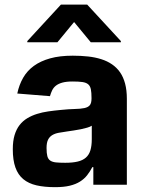

<svg xmlns="http://www.w3.org/2000/svg" viewBox="-20 -791 620 822"><path d="M34.8 -152.3Q34.8 -187.1 42.4 -212.5Q50.1 -237.9 63.9 -255.7Q77.8 -273.4 96.8 -284.8Q115.8 -296.2 138.5 -303.3Q161.2 -310.4 187 -314.1Q212.7 -317.8 239.7 -320.3Q275.2 -323.9 300.2 -324.4Q325.3 -324.9 341.3 -328.3Q357.2 -331.7 364.5 -340.6Q371.8 -349.4 371.8 -369.3V-371.4Q371.8 -394.9 369 -408.9Q366.1 -422.9 357.4 -430.2Q348.7 -437.5 332.7 -439.8Q316.8 -442.1 290.8 -442.1Q263.8 -442.1 246.8 -437.3Q229.8 -432.5 219.3 -424.2Q208.8 -415.8 203.3 -404.3Q197.8 -392.8 193.9 -379.3L54 -390.6Q61.8 -427.9 79 -457.9Q96.2 -487.9 125 -508.9Q153.8 -529.8 194.8 -541.2Q235.8 -552.6 291.5 -552.6Q326.3 -552.6 357.1 -549.2Q387.8 -545.8 413.5 -537.6Q439.3 -529.5 459.5 -515.6Q479.8 -501.8 494 -481.4Q508.2 -460.9 515.6 -432.9Q523.1 -404.8 523.1 -367.9V0H379.6V-75.6H375.4Q365.4 -56.5 353 -40.7Q340.6 -24.9 322.4 -13.5Q304.3 -2.1 278.6 4.1Q252.8 10.3 215.9 10.3Q170.1 10.3 136.2 2.5Q102.3 -5.3 79.7 -24Q57.2 -42.6 46 -73.9Q34.8 -105.1 34.8 -152.3ZM96.9 -610.1V-615.1L240.8 -771.3H353.3L497.5 -615.1V-610.1H368.6L297.2 -696.7L225.9 -610.1ZM179.3 -157.3Q179.3 -134.9 182.7 -122.3Q186.1 -109.7 195.1 -103.5Q204.2 -97.3 219.6 -95.7Q235.1 -94.1 259.2 -94.1Q290.8 -94.1 312.5 -99.3Q334.2 -104.4 347.7 -116.3Q361.2 -128.2 367 -147.5Q372.9 -166.9 372.9 -195V-252.8Q366.1 -248.2 353.5 -244.5Q340.9 -240.8 326 -237.7Q311.1 -234.7 295.6 -232.4Q280.2 -230.1 267.8 -228.3Q247.9 -225.5 231.5 -222.5Q215.2 -219.5 203.7 -212.5Q192.1 -205.6 185.7 -192.8Q179.3 -180 179.3 -157.3Z"/></svg>

Font: Cannonade
Style: Bold
Weight: 700
Designer: Rasmus Andersson
Foundry: rsms
Version: Version 3.012;git-f93a4a705